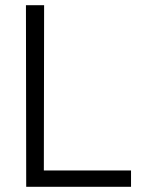

<svg xmlns="http://www.w3.org/2000/svg" viewBox="-20 -720 567 740"><path d="M485 -63V0H81L80 -700H150L149 -63Z"/></svg>

Font: Be Vietnam Light
Style: Regular
Weight: 300
Designer: Gabriel Lam
Foundry: TypeRant
Version: Version 4.000